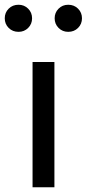

<svg xmlns="http://www.w3.org/2000/svg" viewBox="-45 -788 365 808"><path d="M184 0H92V-527H184ZM90 -711Q90 -687 73.5 -670.5Q57 -654 33 -654Q8 -654 -8.5 -670.5Q-25 -687 -25 -711Q-25 -735 -8.5 -751.5Q8 -768 33 -768Q57 -768 73.5 -751.5Q90 -735 90 -711ZM300 -711Q300 -687 283.5 -670.5Q267 -654 242 -654Q218 -654 201.5 -670.5Q185 -687 185 -711Q185 -735 201.5 -751.5Q218 -768 242 -768Q267 -768 283.5 -751.5Q300 -735 300 -711Z"/></svg>

Font: Fira GO
Style: Regular
Weight: 400
Designer: Carrois Corporate
Foundry: Carrois Corporate GbR
Version: Version 0.300